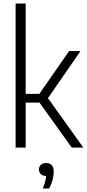

<svg xmlns="http://www.w3.org/2000/svg" viewBox="-20 -828 488 1077"><path d="M67.5 0V-808H124V-301.5H201L367.5 -541.5H431.5L249 -277.5L447.5 0H382.5L201.5 -252.5H124V0ZM220 229Q229 207.5 233.2 190.8Q237.5 174 239 159Q220 159 209.2 148.8Q198.5 138.5 198.5 122.5Q198.5 106.5 209 96.5Q219.5 86.5 238.5 86.5Q281.5 86.5 281.5 135.5Q281.5 155.5 275 180.5Q268.5 205.5 256 229Z"/></svg>

Font: Encode Sans Cnd Lt
Style: Regular
Weight: 300
Width: 3
Designer: Multiple Designers
Foundry: Impallari Type
Version: Version 3.002; ttfautohint (v1.8.3) -l 8 -r 50 -G 200 -x 14 